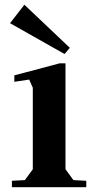

<svg xmlns="http://www.w3.org/2000/svg" viewBox="-20 -783 397 803"><path d="M253.9 -518.1V-75.2L287.1 -29.8L340.8 -26.9V0H29.8V-26.9L84 -29.8L117.2 -75.2V-416L102.1 -450.2L40 -440.9V-467.8L229 -518.1ZM22 -686 250 -557.1 272 -583 82 -763.2Z"/></svg>

Font: Ortica Angular Bold
Style: Regular
Weight: 700
Designer: Benedetta Bovani
Foundry: Collletttivo
Version: Version 2.000;Glyphs 3.1.2 (3151)